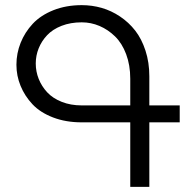

<svg xmlns="http://www.w3.org/2000/svg" viewBox="-20 -727 760 747"><path d="M561 -251V0H486.8V-251H297.9Q236.3 -251 186.5 -270Q136.7 -289.1 106.4 -321.3Q76.2 -353.5 60.1 -392.8Q43.9 -432.1 43.9 -475.1Q43.9 -519.5 60.3 -560.5Q76.7 -601.6 107.4 -634.5Q138.2 -667.5 187.7 -687.3Q237.3 -707 297.9 -707Q337.9 -707 375.5 -696.3Q413.1 -685.5 447 -662.8Q481 -640.1 506.1 -607.9Q531.2 -575.7 546.1 -529.8Q561 -483.9 561 -430.2V-316.9H679.2V-251ZM297.9 -316.9H486.8V-420.9Q486.8 -473.6 470.7 -516.4Q454.6 -559.1 427.5 -585.4Q400.4 -611.8 367.2 -626Q334 -640.1 297.9 -640.1Q254.4 -640.1 219.5 -626.5Q184.6 -612.8 163.1 -589.8Q141.6 -566.9 130.4 -538.8Q119.1 -510.7 119.1 -480Q119.1 -448.7 130.6 -419.9Q142.1 -391.1 163.6 -367.9Q185.1 -344.7 220 -330.8Q254.9 -316.9 297.9 -316.9Z"/></svg>

Font: LT Superior
Style: Regular
Weight: 400
Designer: Daniel Lyons
Foundry: LyonsType
Version: Version 1.000